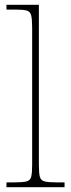

<svg xmlns="http://www.w3.org/2000/svg" viewBox="-20 -780 296 800"><path d="M7 0V-20H37Q74 -20 90 -24Q106 -28 110 -43.5Q114 -59 114 -94V-662Q114 -699 110 -715.5Q106 -732 91.5 -736Q77 -740 47 -740H7V-760H142V-94Q142 -59 146 -43.5Q150 -28 166.5 -24Q183 -20 219 -20H249V0Z"/></svg>

Font: Noto Rashi Hebrew Thin
Style: Regular
Weight: 250
Version: Version 1.006